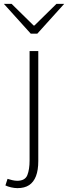

<svg xmlns="http://www.w3.org/2000/svg" viewBox="-61 -744 352 993"><path d="M29 229Q14 229 -3.5 225Q-21 221 -33 215L-22 181Q-13 184 1.5 187.5Q16 191 28 191Q69 191 80.5 161.5Q92 132 92 86V-480H137V89Q137 136 125 167Q113 198 89.5 213.5Q66 229 29 229ZM98 -570 -41 -724H-1L113 -612H117L231 -724H271L132 -570Z"/></svg>

Font: Source Sans 3 ExtraLight Light
Style: Regular
Weight: 300
Version: Version 3.052;hotconv 1.1.0;makeotfexe 2.6.0